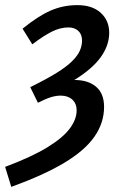

<svg xmlns="http://www.w3.org/2000/svg" viewBox="-42 -523 492 749"><path d="M2 206 -22 128Q82 89 143 51.5Q204 14 230.5 -22Q257 -58 257 -92Q257 -119 240 -134.5Q223 -150 195 -150Q176 -150 155.5 -143.5Q135 -137 106 -122L76 -183Q139 -214 178.5 -238.5Q218 -263 239.5 -284.5Q261 -306 269.5 -325.5Q278 -345 278 -365Q278 -389 263.5 -402.5Q249 -416 225 -416Q193 -416 160 -399.5Q127 -383 84 -350L46 -411Q106 -460 155 -481.5Q204 -503 260 -503Q318 -503 351 -473Q384 -443 384 -395Q384 -346 351 -300Q318 -254 248 -211Q302 -211 333 -184.5Q364 -158 364 -106Q364 -44 326.5 10Q289 64 209 112Q129 160 2 206Z"/></svg>

Font: Source Sans 3 SemiBold
Style: Italic
Weight: 600
Italic angle: -11°
Designer: Paul D. Hunt
Foundry: Adobe
Version: Version 3.046;hotconv 1.0.118;makeotfexe 2.5.65603